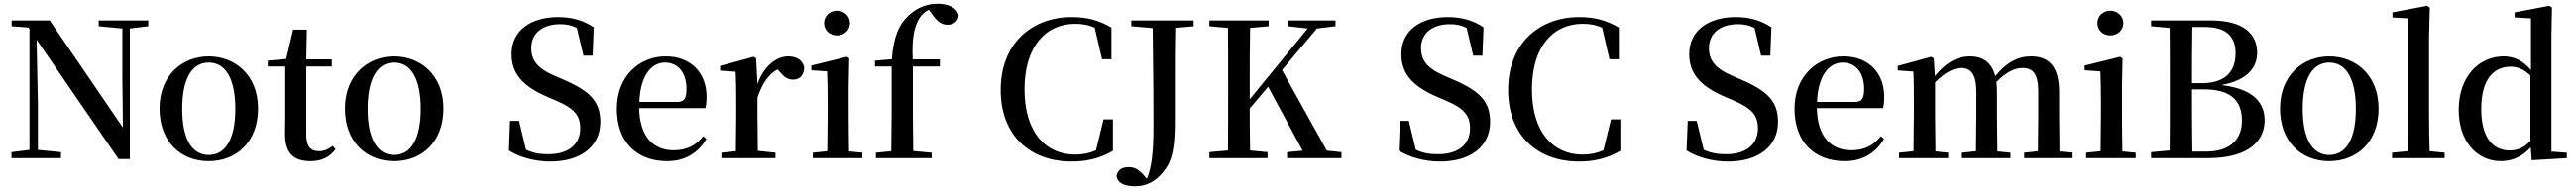

<svg xmlns="http://www.w3.org/2000/svg" viewBox="-20 -844 13724 1014"><path d="M612 5H672V-692L770 -704V-735H506V-704L632 -692V-427L635 -163L245 -735H42V-704L132 -697L137 -689V-44L41 -32V0H305V-32L182 -44V-285L175 -632Z M1092 16C1239 16 1355 -85 1355 -265C1355 -444 1232 -543 1092 -543C953 -543 830 -443 830 -265C830 -86 945 16 1092 16ZM1092 -17C1004 -17 951 -100 951 -263C951 -426 1004 -510 1092 -510C1181 -510 1234 -426 1234 -263C1234 -100 1181 -17 1092 -17Z M1634 16C1696 16 1739 -7 1768 -48L1753 -65C1726 -46 1707 -37 1679 -37C1637 -37 1612 -62 1612 -121V-489H1748V-527H1612L1615 -686H1542L1505 -529L1407 -520V-489H1500V-223C1500 -185 1499 -161 1499 -126C1499 -29 1543 16 1634 16Z M2080 16C2227 16 2343 -85 2343 -265C2343 -444 2220 -543 2080 -543C1941 -543 1818 -443 1818 -265C1818 -86 1933 16 2080 16ZM2080 -17C1992 -17 1939 -100 1939 -263C1939 -426 1992 -510 2080 -510C2169 -510 2222 -426 2222 -263C2222 -100 2169 -17 2080 -17Z M2912 18C3078 18 3179 -65 3179 -193C3179 -299 3129 -357 2978 -421L2930 -442C2855 -475 2811 -514 2811 -587C2811 -670 2875 -715 2966 -715C3000 -715 3026 -709 3054 -695L3089 -547H3138L3144 -698C3093 -733 3032 -753 2954 -753C2812 -753 2706 -684 2706 -555C2706 -446 2772 -381 2897 -327L2941 -308C3039 -267 3072 -229 3072 -159C3072 -70 3006 -21 2902 -21C2855 -21 2821 -27 2783 -45L2746 -199H2698L2692 -41C2745 -6 2829 18 2912 18Z M3535 16C3630 16 3701 -28 3744 -103L3727 -117C3689 -69 3641 -42 3570 -42C3465 -42 3389 -110 3386 -267H3739C3743 -284 3745 -303 3745 -328C3745 -449 3667 -543 3527 -543C3389 -543 3267 -439 3267 -264C3267 -81 3378 16 3535 16ZM3387 -300C3392 -440 3451 -510 3523 -510C3594 -510 3638 -455 3638 -369C3638 -320 3627 -300 3588 -300Z M3900 0H4112V-29L4018 -39L4016 -232V-323C4042 -400 4075 -447 4123 -474L4131 -465C4155 -436 4175 -419 4205 -419C4246 -419 4264 -446 4265 -485C4256 -526 4221 -543 4179 -543C4115 -543 4048 -488 4016 -395L4009 -532L3996 -541L3817 -492V-467L3900 -461C3902 -412 3903 -369 3903 -301V-232L3901 -37L3824 -29V0Z M4440 -655C4477 -655 4509 -682 4509 -721C4509 -759 4477 -787 4440 -787C4402 -787 4371 -759 4371 -721C4371 -682 4402 -655 4440 -655ZM4387 0H4575V-29L4504 -36C4503 -93 4502 -177 4502 -232V-385L4505 -532L4493 -541L4303 -494V-469L4387 -463C4389 -414 4390 -367 4390 -300V-232L4388 -37L4311 -29V0Z M4728 0H4944V-29L4846 -38L4844 -232V-489H4988V-527H4843C4839 -638 4849 -700 4881 -750C4892 -767 4909 -782 4929 -792L4947 -768C4974 -728 4998 -712 5029 -712C5065 -712 5087 -734 5088 -763C5077 -806 5029 -824 4976 -824C4922 -824 4870 -806 4823 -763C4772 -717 4741 -650 4732 -528L4642 -520V-489H4731V-232L4729 -37L4647 -29V0Z M5690 18C5776 18 5845 -1 5910 -39V-207H5860L5820 -42C5784 -26 5749 -19 5709 -19C5554 -19 5439 -135 5439 -367C5439 -598 5554 -717 5709 -717C5748 -717 5781 -711 5813 -696L5852 -528H5902V-697C5838 -734 5777 -753 5691 -753C5478 -753 5312 -612 5312 -364C5312 -118 5472 18 5690 18Z M6008 -704 6122 -694C6126 -404 6126 -289 6126 -174C6126 -39 6118 46 6091 110L6069 85C6039 55 6022 48 5992 48C5960 48 5936 61 5929 95C5935 134 5972 150 6029 150C6080 150 6133 130 6177 75C6220 24 6240 -38 6240 -188V-396C6240 -497 6240 -598 6242 -695L6340 -704V-735H6008Z M6943 0H7128V-32L7050 -40L6811 -470L6997 -692L7096 -704V-735H6842V-704L6948 -692L6639 -314V-393C6639 -494 6639 -596 6641 -695L6740 -704V-735H6424V-704L6523 -695C6524 -595 6524 -495 6524 -393V-342C6524 -241 6524 -140 6523 -41L6424 -32V0H6734V-32L6641 -41C6639 -123 6639 -200 6639 -265L6737 -381L6921 -40L6838 -32V0Z M7653 18C7819 18 7920 -65 7920 -193C7920 -299 7870 -357 7719 -421L7671 -442C7596 -475 7552 -514 7552 -587C7552 -670 7616 -715 7707 -715C7741 -715 7767 -709 7795 -695L7830 -547H7879L7885 -698C7834 -733 7773 -753 7695 -753C7553 -753 7447 -684 7447 -555C7447 -446 7513 -381 7638 -327L7682 -308C7780 -267 7813 -229 7813 -159C7813 -70 7747 -21 7643 -21C7596 -21 7562 -27 7524 -45L7487 -199H7439L7433 -41C7486 -6 7570 18 7653 18Z M8394 18C8480 18 8549 -1 8614 -39V-207H8564L8524 -42C8488 -26 8453 -19 8413 -19C8258 -19 8143 -135 8143 -367C8143 -598 8258 -717 8413 -717C8452 -717 8485 -711 8517 -696L8556 -528H8606V-697C8542 -734 8481 -753 8395 -753C8182 -753 8016 -612 8016 -364C8016 -118 8176 18 8394 18Z M9187 18C9353 18 9454 -65 9454 -193C9454 -299 9404 -357 9253 -421L9205 -442C9130 -475 9086 -514 9086 -587C9086 -670 9150 -715 9241 -715C9275 -715 9301 -709 9329 -695L9364 -547H9413L9419 -698C9368 -733 9307 -753 9229 -753C9087 -753 8981 -684 8981 -555C8981 -446 9047 -381 9172 -327L9216 -308C9314 -267 9347 -229 9347 -159C9347 -70 9281 -21 9177 -21C9130 -21 9096 -27 9058 -45L9021 -199H8973L8967 -41C9020 -6 9104 18 9187 18Z M9810 16C9905 16 9976 -28 10019 -103L10002 -117C9964 -69 9916 -42 9845 -42C9740 -42 9664 -110 9661 -267H10014C10018 -284 10020 -303 10020 -328C10020 -449 9942 -543 9802 -543C9664 -543 9542 -439 9542 -264C9542 -81 9653 16 9810 16ZM9662 -300C9667 -440 9726 -510 9798 -510C9869 -510 9913 -455 9913 -369C9913 -320 9902 -300 9863 -300Z M10838 0H11024V-29L10954 -36L10952 -232V-351C10952 -486 10901 -543 10802 -543C10733 -543 10671 -511 10612 -437C10593 -511 10546 -543 10476 -543C10406 -543 10346 -507 10290 -438L10284 -532L10271 -541L10092 -492V-468L10175 -462C10178 -412 10178 -369 10178 -302V-232L10176 -37L10099 -29V0H10361V-29L10293 -36L10291 -232V-404C10341 -455 10388 -481 10431 -481C10482 -481 10511 -446 10511 -354V-232L10509 -37L10434 -29V0H10693V-29L10623 -36L10621 -232V-353C10621 -372 10620 -390 10618 -406C10669 -459 10715 -481 10758 -481C10812 -481 10841 -450 10841 -354V-232L10839 -37L10766 -29V0Z M11225 -655C11262 -655 11294 -682 11294 -721C11294 -759 11262 -787 11225 -787C11187 -787 11156 -759 11156 -721C11156 -682 11187 -655 11225 -655ZM11172 0H11360V-29L11289 -36C11288 -93 11287 -177 11287 -232V-385L11290 -532L11278 -541L11088 -494V-469L11172 -463C11174 -414 11175 -367 11175 -300V-232L11173 -37L11096 -29V0Z M11442 -704 11541 -695C11542 -596 11542 -496 11542 -396V-349C11542 -245 11542 -142 11541 -41L11442 -32V0H11743C11973 0 12047 -100 12047 -202C12047 -301 11980 -371 11816 -390C11956 -415 12007 -485 12007 -562C12007 -664 11934 -735 11759 -735H11442ZM11660 -367H11722C11862 -367 11926 -312 11926 -200C11926 -93 11855 -35 11736 -35H11662C11660 -138 11660 -244 11660 -367ZM11662 -700H11727C11845 -700 11892 -648 11892 -559C11892 -458 11832 -400 11713 -400H11660C11660 -504 11660 -603 11662 -700Z M12391 16C12538 16 12654 -85 12654 -265C12654 -444 12531 -543 12391 -543C12252 -543 12129 -443 12129 -265C12129 -86 12244 16 12391 16ZM12391 -17C12303 -17 12250 -100 12250 -263C12250 -426 12303 -510 12391 -510C12480 -510 12533 -426 12533 -263C12533 -100 12480 -17 12391 -17Z M12808 0H13006V-29L12926 -37C12924 -98 12923 -172 12923 -232V-647L12927 -804L12912 -813L12728 -778V-751L12811 -746V-232L12809 -37L12726 -29V0Z M13470 11 13657 0V-29L13575 -35V-649L13578 -804L13563 -813L13379 -778V-751L13466 -746V-470C13423 -521 13375 -543 13320 -543C13188 -543 13081 -434 13081 -258C13081 -91 13177 16 13306 16C13368 16 13422 -10 13465 -58ZM13463 -91C13428 -55 13394 -41 13352 -41C13266 -41 13201 -106 13201 -262C13201 -427 13272 -488 13358 -488C13395 -488 13428 -474 13463 -441Z"/></svg>

Font: Noto Serif CJK SC SemiBold
Style: Regular
Weight: 600
Designer: Ryoko NISHIZUKA 西塚涼子 (kana & ideographs); Frank Grießhammer (Latin, Greek & Cyrillic); Wenlong ZHANG 张文龙 (bopomofo); San
Foundry: Adobe
Version: Version 2.001;hotconv 1.1.0;makeotfexe 2.6.0